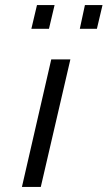

<svg xmlns="http://www.w3.org/2000/svg" viewBox="-20 -733 422 753"><path d="M140 0 256 -500H181L66 0ZM360 -620 382 -713H313L293 -620ZM172 -620 194 -713H125L103 -620Z"/></svg>

Font: RazerF5
Style: Italic
Weight: 400
Foundry: Razer Inc.
Version: Version 2